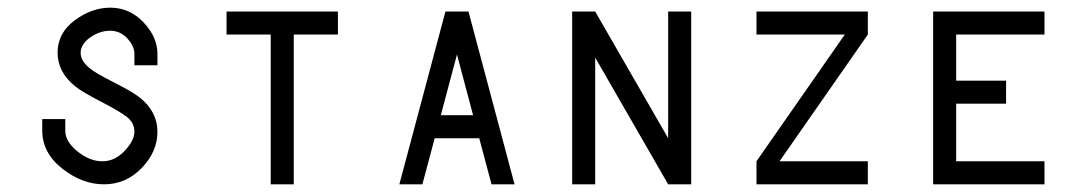

<svg xmlns="http://www.w3.org/2000/svg" viewBox="-20 -480 2820 500"><path d="M267 -460H270Q319 -459 354.5 -421Q390 -383 390 -340V-310H330V-340Q330 -360 311.5 -380Q293 -400 266.5 -400Q240 -400 214 -382Q190 -364 190 -342.5Q190 -321 214 -302Q228 -290 276.5 -265.5Q325 -241 344 -226Q390 -189 390 -137Q390 -85 349 -42.5Q308 0 251 0Q194 0 142 -41Q90 -82 90 -140V-170H150V-140Q150 -111 182 -85.5Q214 -60 246.5 -60Q279 -60 304.5 -87Q330 -114 330 -137Q330 -160 311 -175Q292 -190 243.5 -215Q195 -240 176 -255Q130 -292 130 -343Q130 -394 174.5 -427Q219 -460 267 -460Z M570 -450H860V-390H745V0H685V-390H570Z M1170 -338 1128 -180H1212ZM1140 -450H1200L1320 0H1260L1228 -120H1112L1080 0H1020Z M1470 -450H1530L1720 -120V-450H1780V0H1720L1530 -330V0H1470Z M1950 -450H2240V-390L2010 -60H2240V0H1950V-60L2180 -390H1950Z M2410 -450H2700V-390H2470V-270H2600V-210H2470V-60H2700V0H2410Z"/></svg>

Font: SOV_Station
Style: Book
Weight: 400
Version: Version 1.00